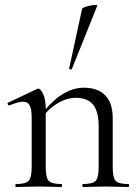

<svg xmlns="http://www.w3.org/2000/svg" viewBox="-20 -751 557 771"><path d="M313.6 0Q310.6 0 310.6 -6Q310.6 -12 313.6 -12Q352.6 -12 364.4 -25.3Q376.2 -38.6 376.2 -81V-243.4Q376.2 -303 353.9 -330.6Q331.6 -358.2 284 -358.2Q247.6 -358.2 209.7 -335.2Q171.8 -312.2 144.8 -271.8L140.6 -283.8Q185.2 -343.4 228.4 -371.1Q271.6 -398.8 317.2 -398.8Q372.4 -398.8 402.5 -368.2Q432.6 -337.6 432.6 -277V-81Q432.6 -38.6 444.1 -25.3Q455.6 -12 495.4 -12Q498.4 -12 498.4 -6Q498.4 0 495.4 0Q477.8 0 454.2 -1Q430.6 -2 404.8 -2Q379.2 -2 355.2 -1Q331.2 0 313.6 0ZM44.6 0Q41.6 0 41.6 -6Q41.6 -12 44.6 -12Q83.6 -12 95.4 -25.3Q107.2 -38.6 107.2 -81V-278.6Q107.2 -312 99.4 -327.3Q91.6 -342.6 72.2 -342.6Q62.4 -342.6 48.8 -338.7Q35.2 -334.8 17.8 -327.8Q13.8 -326.6 11.4 -331.8Q9 -337 12.6 -338.8L129.2 -394Q132 -395.2 134.6 -395.2Q142.4 -395.2 153 -374Q163.6 -352.8 163.6 -312.6V-81Q163.6 -38.6 175.1 -25.3Q186.6 -12 226.4 -12Q229.4 -12 229.4 -6Q229.4 0 226.4 0Q208.8 0 185.2 -1Q161.6 -2 135.8 -2Q110.2 -2 86.2 -1Q62.2 0 44.6 0ZM268.6 -474Q267.6 -471 262.1 -472.5Q256.6 -474 257.6 -476L309.8 -716Q311 -719 320.5 -722.5Q330 -726 342.3 -728.5Q354.6 -731 363.4 -731Q372.2 -731 370.2 -727Z"/></svg>

Font: Cormorant Infant Light
Style: Regular
Weight: 300
Designer: Christian Thalmann (Catharsis Fonts)
Foundry: Catharsis Fonts
Version: Version 4.001